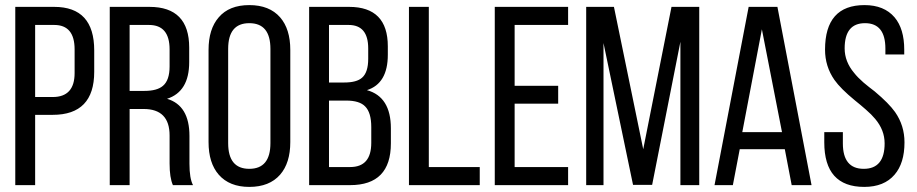

<svg xmlns="http://www.w3.org/2000/svg" viewBox="-20 -727 3600 754"><path d="M193 -700Q350 -700 350 -529V-445Q350 -276 187 -276H118V0H40V-700ZM187 -346Q273 -346 273 -440V-533Q273 -629 193 -629H118V-346Z M567 -700Q723 -700 723 -540V-483Q723 -367 636 -339Q724 -313 724 -193V-84Q724 -26 738 0H659Q646 -29 646 -85V-195Q646 -299 544 -299H489V0H411V-700ZM547 -370Q597 -370 620 -390Q646 -412 646 -466V-533Q646 -629 565 -629H489V-370Z M799 -531Q799 -613 839 -659Q880 -707 959 -707Q1038 -707 1080 -659Q1120 -613 1120 -531V-169Q1120 -87 1080 -41Q1038 7 959 7Q881 7 839 -41Q799 -87 799 -169ZM876 -165Q876 -64 959 -64Q1042 -64 1042 -165V-535Q1042 -636 959 -636Q876 -636 876 -535Z M1351 -700Q1503 -700 1503 -545V-512Q1503 -399 1421 -373Q1515 -347 1515 -223V-164Q1515 0 1355 0H1194V-700ZM1332 -403Q1381 -403 1402 -422Q1426 -443 1426 -496V-537Q1426 -629 1349 -629H1272V-403ZM1355 -71Q1438 -71 1438 -166V-228Q1438 -285 1414 -309Q1392 -332 1340 -332H1272V-71Z M1586 0V-700H1664V-71H1864V0Z M2172 -390V-320H2001V-71H2211V0H1923V-700H2211V-629H2001V-390Z M2541 -1H2466L2350 -558V0H2282V-700H2391L2506 -141L2617 -700H2726V0H2652V-563Z M2885 -141 2858 0H2786L2920 -700H3033L3167 0H3089L3062 -141ZM2895 -208H3051L2972 -612Z M3493 -659Q3531 -614 3531 -532V-513H3457V-536Q3457 -636 3377 -636Q3297 -636 3297 -537Q3297 -485 3334 -441Q3348 -423 3371 -403L3393 -385L3415 -368Q3471 -321 3495 -287Q3532 -234 3532 -168Q3532 -86 3493 -41Q3452 7 3374 7Q3217 7 3217 -168V-208H3290V-164Q3290 -64 3372 -64Q3454 -64 3454 -164Q3454 -216 3417 -260Q3403 -277 3380 -297L3359 -315L3337 -333Q3281 -379 3257 -413Q3220 -466 3220 -532Q3220 -707 3375 -707Q3452 -707 3493 -659Z"/></svg>

Font: Adderley Regular
Style: Regular
Weight: 400
Designer: gorohovskiy
Version: Version 1.003 November 13, 2017